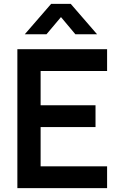

<svg xmlns="http://www.w3.org/2000/svg" viewBox="-20 -975 625 995"><path d="M535 -113H190.5V-316.5H475V-429.5H190.5V-607H535V-720H70V0H535ZM108.5 -797.5H221L296 -886.5L370.5 -797.5H483L346.5 -955H245Z"/></svg>

Font: Eudonet
Style: Bold
Weight: 700
Designer: Mikhail Sharanda
Foundry: Mikhail Sharanda
Version: Version 4.503;Glyphs 3.1.2 (3151)